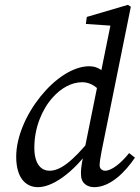

<svg xmlns="http://www.w3.org/2000/svg" viewBox="-20 -761 578 794"><path d="M137 13C208 13 304 -67 370 -171L361 -193C276 -88 227 -55 185 -55C149 -55 122 -84 122 -150C122 -232 153 -308 198 -358C233 -397 276 -421 320 -421C346 -421 375 -409 400 -377L441 -428C408 -470 385 -487 349 -487C214 -487 47 -278 47 -113C47 -22 89 13 137 13ZM400 -135 521 -733 509 -741 339 -691 335 -662 452 -654 441 -677 396 -455 386 -422 323 -110C315 -69 314 -52 315 -38C315 -4 340 13 370 13C437 13 499 -51 538 -109L514 -128C480 -85 441 -55 415 -55C403 -55 392 -63 392 -77C392 -89 395 -110 400 -135Z"/></svg>

Font: Source Serif Variable
Style: Italic
Weight: 389
Italic angle: -12°
Designer: Frank Grießhammer
Foundry: Adobe Systems Incorporated
Version: Version 3.001;hotconv 1.0.111;makeotfexe 2.5.65597